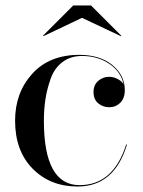

<svg xmlns="http://www.w3.org/2000/svg" viewBox="-20 -670 523 700"><path d="M279 -605 138 -538 137 -540 247 -650H312L422 -540L421 -538ZM431 -360Q422 -408 379 -437Q336 -466 279 -466Q237 -466 207.5 -443.5Q178 -421 164.5 -382.5Q151 -344 145.5 -307.5Q140 -271 140 -230Q140 5 270 5Q393 5 440 -143H443Q397 10 263 10Q163 10 99 -55Q35 -120 35 -230Q35 -332 97.5 -401Q160 -470 269 -470Q344 -470 389.5 -433Q435 -396 435 -341Q435 -312 418.5 -295.5Q402 -279 378 -279Q356 -279 338.5 -293Q321 -307 321 -335Q321 -360 338 -375Q355 -390 378 -390Q396 -390 412.5 -380Q429 -370 431 -360Z"/></svg>

Font: Bodoni* 72
Style: Regular
Weight: 400
Version: Version 1.003